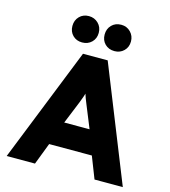

<svg xmlns="http://www.w3.org/2000/svg" viewBox="-131 -1029 1005 1134"><g transform="rotate(15 371.0 -462.0)"><path d="M272 -924Q306 -924 329.5 -901Q353 -878 353 -843Q353 -808 330 -785.5Q307 -763 272 -763Q237 -763 214.5 -785.5Q192 -808 192 -843Q192 -878 214.5 -901Q237 -924 272 -924ZM470 -763Q434 -763 411.5 -785.5Q389 -808 389 -843Q389 -878 411.5 -901Q434 -924 470 -924Q504 -924 527 -900.5Q550 -877 550 -843Q550 -808 527 -785.5Q504 -763 470 -763ZM553 0 501 -133H240L189 0H16L295 -700H446L726 0ZM448 -279 391 -419Q376 -455 370 -476Q368 -466 350 -419L293 -279Z"/></g></svg>

Font: Overpass Heavy
Style: Regular
Weight: 900
Designer: Delve Withrington, Thomas Jockin
Foundry: Delve Fonts
Version: Version 3.000;DELV;Overpass